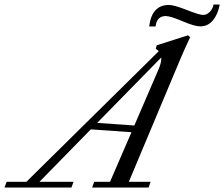

<svg xmlns="http://www.w3.org/2000/svg" viewBox="-88 -833 996 853"><path d="M801.8 -715.8Q776.4 -715.8 722.7 -738.8Q668.9 -761.7 647.9 -761.7Q608.9 -761.7 603 -715.3H574.7Q586.4 -811 662.1 -811Q685.1 -811 741.5 -788.8Q797.9 -766.6 814.5 -766.6Q831.1 -766.6 844.5 -780.8Q857.9 -794.9 860.8 -813H888.2Q880.4 -769.5 857.9 -742.7Q835.4 -715.8 801.8 -715.8ZM-67.9 0 -58.6 -25.4H29.3L617.2 -605.5Q612.3 -610.8 604 -616.7L608.4 -631.8L747.6 -676.3L756.8 -667.5Q726.6 -603 715.3 -575.7L484.4 -25.4H581.1L572.3 0H321.3L330.6 -25.4H400.9L496.1 -245.6L315.4 -258.3L87.4 -25.4H238.8L229.5 0ZM617.2 -526.9Q629.9 -556.6 628.4 -577.6L343.8 -287.1L508.8 -275.4Z"/></svg>

Font: Elstob
Style: Italic
Weight: 400
Italic angle: -20°
Designer: Peter S. Baker
Version: Version 1.015